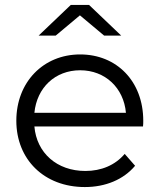

<svg xmlns="http://www.w3.org/2000/svg" viewBox="-20 -751 645 776"><path d="M119 -295C129 -397 203 -467 304 -467C405 -467 480 -396 489 -295ZM323 5C406 5 479 -25 526 -81L484 -129C445 -83 389 -60 325 -60C210 -60 128 -133 119 -240H558C559 -248 559 -257 559 -263C559 -422 452 -531 304 -531C155 -531 46 -419 46 -263C46 -107 158 5 323 5ZM303 -689 401 -607H470L340 -731H266L136 -607H205Z"/></svg>

Font: Montserrat-Alt1
Style: Regular
Weight: 400
Designer: Differentunic
Foundry: Differentunic
Version: Version 7.222